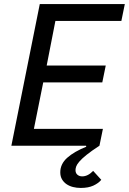

<svg xmlns="http://www.w3.org/2000/svg" viewBox="-20 -718 635 946"><path d="M176 -698H595L578 -615H253L210 -395H501L484 -312H193L147 -83H487L470 0Q430 26 406.5 45Q383 64 371 78Q359 92 355.5 102Q352 112 352 120Q352 135 361.5 143Q371 151 385 151Q413 151 439 124L479 168Q465 185 440 196.5Q415 208 378 208Q358 208 340 203.5Q322 199 308 189.5Q294 180 285.5 165.5Q277 151 277 131Q277 90 311 59.5Q345 29 405 5L404 0H36Z"/></svg>

Font: IBM Plex Sans Text
Style: Italic
Weight: 450
Italic angle: -11°
Designer: Mike Abbink, Paul van der Laan, Pieter van Rosmalen
Foundry: Bold Monday
Version: Version 3.005